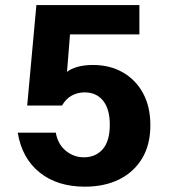

<svg xmlns="http://www.w3.org/2000/svg" viewBox="-20 -722 657 747"><path d="M458.4 -440.1C424.9 -459.5 385.9 -469.2 341.3 -469.2C303.9 -469.2 273.1 -462.2 248.9 -448.4C245.9 -446.7 243.6 -444 240.7 -442.1L252.4 -588.2H522.3V-702.4H121.6L85.8 -311.4H221.3C231.6 -329.4 244.5 -342.5 260 -350.6C275.5 -358.7 292 -362.6 309.4 -362.6C339.7 -362.6 363.6 -351.8 381 -330.3C398.4 -308.6 407.2 -277.5 407.2 -236.9C407.2 -194.3 398 -162.5 379.6 -141.4C361.1 -120.5 336.8 -110 306.5 -110C280 -110 256.5 -118.5 235.8 -135.6C215.1 -152.7 202.3 -176.1 197.1 -205.8H49C60 -139.3 88.4 -87.6 134.3 -50.9C180 -14.1 238.8 4.3 310.4 4.3C361.4 4.3 405.9 -5.2 444 -24.2C482.1 -43.2 511.8 -70.4 533.1 -106C554.4 -141.4 565 -184.4 565 -234.8C565 -282.5 555.7 -323.8 536.9 -358.7C518.2 -393.5 492 -420.7 458.5 -440Z"/></svg>

Font: Diatome
Style: Bold
Weight: 700
Designer: 15.100.17
Foundry: 15.100.17
Version: Version 1.004;Fontself Maker 3.5.8